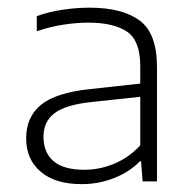

<svg xmlns="http://www.w3.org/2000/svg" viewBox="-20 -766 487 488"><path d="M187.5 -298Q121 -298 83.8 -329.2Q46.5 -360.5 46.5 -414.5Q46.5 -469 84.5 -499.8Q122.5 -530.5 208.5 -539.5L336.5 -553.5V-598Q336.5 -663 302.5 -685.8Q268.5 -708.5 203.5 -708.5Q176 -708.5 142.2 -703.5Q108.5 -698.5 73.5 -686.5V-725Q103.5 -736 138.8 -741.2Q174 -746.5 207.5 -746.5Q290.5 -746.5 334.8 -714Q379 -681.5 379 -595.5V-305H342.5L338.5 -356H335.5Q310 -329.5 270.8 -313.8Q231.5 -298 187.5 -298ZM90.5 -418.5Q90.5 -378.5 116 -356.5Q141.5 -334.5 194.5 -334.5Q233 -334.5 270 -349.8Q307 -365 336.5 -396.5V-520L211 -506.5Q146 -499.5 118.2 -478Q90.5 -456.5 90.5 -418.5Z"/></svg>

Font: Encode Sans SmExp XLt
Style: Regular
Weight: 200
Width: 6
Designer: Multiple Designers
Foundry: Impallari Type
Version: Version 3.002; ttfautohint (v1.8.3) -l 8 -r 50 -G 200 -x 14 